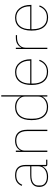

<svg xmlns="http://www.w3.org/2000/svg" viewBox="1126 -1906 792 3085"><g transform="rotate(-90 1522.5 -364.0)"><path d="M224.1 12.2Q146 12.2 103.5 -24.9Q61 -62 61 -129.9Q61 -162.6 70.6 -188Q80.1 -213.4 101.3 -233.6Q122.6 -253.9 160.4 -264.4Q198.2 -274.9 251 -274.9H393.1V-349.1Q393.1 -425.8 356.9 -462.4Q320.8 -499 249 -499Q191.4 -499 154.3 -476.1Q117.2 -453.1 96.2 -403.8L78.1 -412.1Q100.1 -463.9 140.9 -491Q181.6 -518.1 249 -518.1Q330.6 -518.1 372.3 -475.6Q414.1 -433.1 414.1 -352.1V-19H499V0H421.9Q393.1 0 393.1 -28.8V-77.1H390.1Q343.8 12.2 224.1 12.2ZM224.1 -6.8Q295.9 -6.8 344.5 -43.7Q393.1 -80.6 393.1 -147.9V-256.8H252Q166 -256.8 125 -227.3Q84 -197.8 84 -145V-115.2Q84 -64 122.6 -35.4Q161.1 -6.8 224.1 -6.8Z M623.5 0V-505.9H644.5V-430.2H647.5Q662.6 -467.8 702.4 -492.9Q742.2 -518.1 805.7 -518.1Q890.6 -518.1 935.1 -468.8Q979.5 -419.4 979.5 -325.2V0H958.5V-320.8Q958.5 -499 803.7 -499Q760.7 -499 725.6 -484.4Q690.4 -469.7 667.5 -437.7Q644.5 -405.8 644.5 -361.8V0Z M1346.2 12.2Q1245.1 12.2 1189.7 -55.4Q1134.3 -123 1134.3 -252.9Q1134.3 -382.8 1189.7 -450.4Q1245.1 -518.1 1346.2 -518.1Q1407.7 -518.1 1450.2 -491.7Q1492.7 -465.3 1510.3 -428.2H1513.2V-740.2H1534.2V0H1513.2V-78.1H1510.3Q1492.2 -40.5 1450 -14.2Q1407.7 12.2 1346.2 12.2ZM1346.2 -6.8Q1414.1 -6.8 1463.6 -45.4Q1513.2 -84 1513.2 -143.1V-362.8Q1513.2 -421.9 1463.6 -460.4Q1414.1 -499 1346.2 -499Q1256.3 -499 1206.8 -439.9Q1157.2 -380.9 1157.2 -276.9V-229Q1157.2 -125 1206.8 -65.9Q1256.3 -6.8 1346.2 -6.8Z M1911.1 12.2Q1810.5 12.2 1754.9 -55.7Q1699.2 -123.5 1699.2 -252.9Q1699.2 -381.3 1753.9 -449.7Q1808.6 -518.1 1907.2 -518.1Q1999.5 -518.1 2055.9 -449.7Q2112.3 -381.3 2112.3 -266.1V-255.9H1722.2V-229Q1722.2 -126 1772 -66.4Q1821.8 -6.8 1911.1 -6.8Q2039.6 -6.8 2085.9 -130.9L2104 -124Q2081.1 -60.1 2031.7 -23.9Q1982.4 12.2 1911.1 12.2ZM1722.2 -274.9H2089.4V-278.8Q2089.4 -378.4 2039.3 -438.7Q1989.3 -499 1907.2 -499Q1819.3 -499 1770.8 -439.5Q1722.2 -379.9 1722.2 -276.9Z M2276.9 0V-505.9H2297.9V-418.9H2300.8Q2343.3 -505.9 2459 -505.9H2500V-486.8H2456.1Q2390.1 -486.8 2344 -450.9Q2297.9 -415 2297.9 -349.1V0Z M2784.7 12.2Q2684.1 12.2 2628.4 -55.7Q2572.8 -123.5 2572.8 -252.9Q2572.8 -381.3 2627.4 -449.7Q2682.1 -518.1 2780.8 -518.1Q2873 -518.1 2929.4 -449.7Q2985.8 -381.3 2985.8 -266.1V-255.9H2595.7V-229Q2595.7 -126 2645.5 -66.4Q2695.3 -6.8 2784.7 -6.8Q2913.1 -6.8 2959.5 -130.9L2977.5 -124Q2954.6 -60.1 2905.3 -23.9Q2856 12.2 2784.7 12.2ZM2595.7 -274.9H2962.9V-278.8Q2962.9 -378.4 2912.8 -438.7Q2862.8 -499 2780.8 -499Q2692.9 -499 2644.3 -439.5Q2595.7 -379.9 2595.7 -276.9Z"/></g></svg>

Font: Anuphan Thin
Style: Regular
Weight: 250
Designer: Mike Abbink, Paul van der Laan, Pieter van Rosmalen, Mint Tantisuwanna
Foundry: Bold Monday; Cadson Demak
Version: Version 3.002;hotconv 1.0.109;makeotfexe 2.5.65596